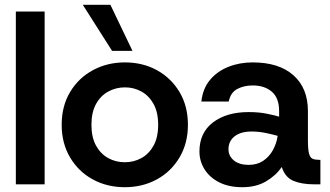

<svg xmlns="http://www.w3.org/2000/svg" viewBox="-20 -768 1373 800"><path d="M46 0V-720H166V0Z M500 12Q426 12 366.5 -20.5Q307 -53 272 -112Q237 -171 237 -248Q237 -326 272 -384.5Q307 -443 367 -475.5Q427 -508 500 -508Q575 -508 634 -475.5Q693 -443 728 -384.5Q763 -326 763 -248Q763 -171 728 -112Q693 -53 633.5 -20.5Q574 12 500 12ZM500 -92Q538 -92 569.5 -109.5Q601 -127 620 -161.5Q639 -196 639 -248Q639 -300 620 -334.5Q601 -369 569.5 -386.5Q538 -404 501 -404Q463 -404 431 -386.5Q399 -369 380 -334.5Q361 -300 361 -248Q361 -196 380 -161.5Q399 -127 430.5 -109.5Q462 -92 500 -92ZM447 -556 325 -748H440L532 -556Z M990 12Q933 12 893 -8.5Q853 -29 832 -63Q811 -97 811 -137Q811 -215 867.5 -258Q924 -301 1016 -301Q1058 -301 1090.5 -294.5Q1123 -288 1143 -282V-305Q1143 -360 1112.5 -386Q1082 -412 1033 -412Q997 -412 969 -397.5Q941 -383 933 -345H819Q825 -399 855 -435Q885 -471 931.5 -489.5Q978 -508 1033 -508Q1142 -508 1202.5 -454.5Q1263 -401 1263 -305V-184Q1263 -146 1267.5 -128.5Q1272 -111 1282.5 -106.5Q1293 -102 1310 -102H1315V0H1288Q1237 0 1202.5 -14.5Q1168 -29 1154 -72Q1129 -36 1088 -12Q1047 12 990 12ZM1016 -81Q1051 -81 1076 -97.5Q1101 -114 1116.5 -141.5Q1132 -169 1137 -202Q1116 -208 1087 -214Q1058 -220 1028 -220Q983 -220 957.5 -200Q932 -180 932 -146Q932 -118 954.5 -99.5Q977 -81 1016 -81Z"/></svg>

Font: Host Grotesk SemiBold
Style: Regular
Weight: 600
Designer: Doukan Karapınar
Foundry: Element Type
Version: Version 1.003